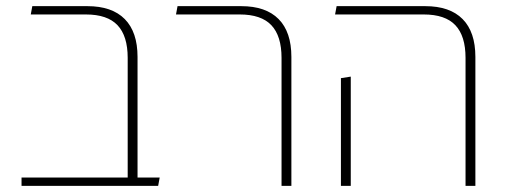

<svg xmlns="http://www.w3.org/2000/svg" viewBox="-20 -604 1650 624"><path d="M395 0V-416Q395 -487 362 -522Q329 -557 259 -557H80L85 -584H264Q344 -584 385.5 -542Q427 -500 427 -419V-17Q427 -11 424.5 -8Q422 -5 417 0ZM50 0V-27H499L494 0Z M895 0V-416Q895 -487 862 -522Q829 -557 759 -557H552L557 -584H764Q844 -584 885.5 -542Q927 -500 927 -419V0Z M1493 0V-416Q1493 -487 1460 -522Q1427 -557 1357 -557H1069L1074 -584H1362Q1442 -584 1483.5 -542Q1525 -500 1525 -419V0ZM1088 0V-350L1120 -355V0Z"/></svg>

Font: Noto Sans Hebrew Light
Style: Regular
Weight: 100
Version: Version 3.000